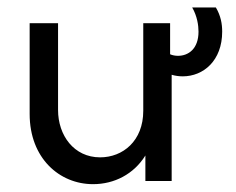

<svg xmlns="http://www.w3.org/2000/svg" viewBox="-20 -478 623 507"><path d="M225.7 8.3C281.9 8.3 333.3 -18.1 363.9 -67.4V0H433.3V-280.6C442.4 -277.8 452.8 -276.4 462.5 -276.4C517.4 -276.4 566.7 -318.1 566.7 -394.4C566.7 -414.6 563.2 -436.1 550 -458.3H487.5C500.7 -435.4 504.2 -411.1 504.2 -394.4C504.2 -349.3 477.8 -330.6 450 -330.6C443.1 -330.6 435.4 -331.9 429.2 -334.7V-416.7H358.3V-185.4C358.3 -105.6 304.2 -62.5 244.4 -62.5C175 -62.5 133.3 -120.8 133.3 -187.5V-416.7H58.3V-177.1C58.3 -59.7 137.5 8.3 225.7 8.3Z"/></svg>

Font: Afacad
Style: Regular
Weight: 400
Designer: Kristian Moeller
Foundry: Dicotype
Version: Version 1.000